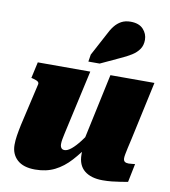

<svg xmlns="http://www.w3.org/2000/svg" viewBox="-92 -915 889 1005"><g transform="rotate(10 353.0 -412.5)"><path d="M282 -201Q278 -183 275.5 -169Q273 -155 273 -143Q273 -135 275.5 -128.5Q278 -122 283 -118.5Q288 -115 296 -115Q312 -115 332.5 -132Q353 -149 376 -179Q399 -209 424 -247V-172Q387 -117 349 -75Q311 -33 266 -10.5Q221 12 162 12Q99 12 66.5 -18Q34 -48 34 -97Q34 -120 38 -146Q42 -172 49 -205L101 -431Q102 -437 98.5 -441.5Q95 -446 87.5 -449Q80 -452 69 -455L60 -457L79 -543H358ZM632 -234Q625 -204 620.5 -183.5Q616 -163 613.5 -149.5Q611 -136 611 -128Q611 -115 618 -109.5Q625 -104 639 -104Q649 -104 658 -105.5Q667 -107 673 -107L653 -9Q636 -6 614.5 -2.5Q593 1 569 3.5Q545 6 520 6Q458 6 423 -22.5Q388 -51 388 -108Q388 -112 388 -117Q388 -122 388 -129Q388 -136 388 -145L377 -132L465 -543H699ZM408 -749Q421 -776 436.5 -795.5Q452 -815 472.5 -826Q493 -837 521 -837Q566 -837 588.5 -812.5Q611 -788 611 -756Q611 -727 597 -706.5Q583 -686 558.5 -670.5Q534 -655 500 -640L399 -593H339L345 -631Z"/></g></svg>

Font: Roboto Serif 20pt Black
Style: Italic
Weight: 900
Italic angle: -10°
Version: Version 1.008